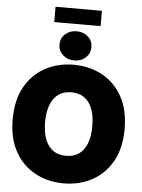

<svg xmlns="http://www.w3.org/2000/svg" viewBox="-68 -1145 896 1208"><g transform="rotate(5 379.5 -540.5)"><path d="M379.4 10.7Q280.3 10.7 200 -32.5Q119.6 -75.7 72.8 -159.2Q25.9 -242.7 25.9 -363.3Q25.9 -484.9 72.8 -568.6Q119.6 -652.3 200 -695.3Q280.3 -738.3 379.4 -738.3Q478.5 -738.3 558.6 -695.3Q638.7 -652.3 685.8 -568.6Q732.9 -484.9 732.9 -363.3Q732.9 -242.2 685.8 -158.7Q638.7 -75.2 558.6 -32.2Q478.5 10.7 379.4 10.7ZM379.4 -163.1Q428.2 -163.1 461.4 -186.5Q494.6 -210 511.7 -254.9Q528.8 -299.8 528.8 -363.3Q528.8 -427.2 511.7 -472.4Q494.6 -517.6 461.4 -541Q428.2 -564.5 379.4 -564.5Q331.5 -564.5 298.3 -541Q265.1 -517.6 247.8 -472.4Q230.5 -427.2 230.5 -363.3Q230.5 -299.8 247.8 -254.9Q265.1 -210 298.3 -186.5Q331.5 -163.1 379.4 -163.1ZM379.4 -765.6Q335.9 -765.6 307.1 -792.2Q278.3 -818.8 278.3 -857.9Q278.3 -897.5 307.1 -923.6Q335.9 -949.7 378.9 -949.7Q422.4 -949.7 451.2 -923.8Q480 -897.9 480 -857.9Q480 -818.4 451.2 -792Q422.4 -765.6 379.4 -765.6ZM525.9 -1091.8V-995.1H232.9V-1091.8Z"/></g></svg>

Font: Inter 24pt Black
Style: Regular
Weight: 900
Designer: Rasmus Andersson
Foundry: rsms
Version: Version 4.001;git-66647c0bb